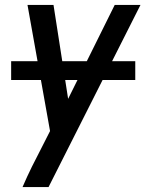

<svg xmlns="http://www.w3.org/2000/svg" viewBox="-20 -550 616 775"><path d="M71 205H176L547 -530H443L255 -151L196 -530H91L182 -21L150 42Q129 82 109 122.5Q89 163 71 205ZM25 -227H526V-303H25Z"/></svg>

Font: Iosevka Sparkle Medium Oblique
Style: Regular
Weight: 500
Italic angle: -9°
Designer: Belleve Invis
Foundry: Belleve Invis
Version: Version 4.5.0; ttfautohint (v1.8.3)